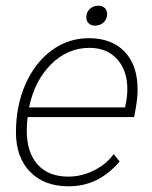

<svg xmlns="http://www.w3.org/2000/svg" viewBox="-20 -644 535 674"><path d="M463 -330Q463 -300 457 -267L451 -233H77Q74 -209 74 -185Q74 -109 112 -66.5Q150 -24 220 -24Q266 -24 309.5 -45.5Q353 -67 379 -103L400 -77Q362 -33 318 -11.5Q274 10 221 10Q135 10 85.5 -41Q36 -92 36 -180Q36 -272 69 -347.5Q102 -423 160.5 -466.5Q219 -510 292 -510Q372 -510 417.5 -462.5Q463 -415 463 -330ZM427 -331Q427 -397 391 -436.5Q355 -476 294 -476Q217 -476 159 -418Q101 -360 82 -267H419L421 -277Q427 -306 427 -331ZM283 -583Q283 -601 295 -612.5Q307 -624 326 -624Q339 -624 347.5 -616Q356 -608 356 -595Q356 -577 344 -565.5Q332 -554 313 -554Q300 -554 291.5 -562Q283 -570 283 -583Z"/></svg>

Font: Sarabun Thin
Style: Italic
Weight: 250
Italic angle: -10°
Designer: Suppakit Chalermlarp | Katatrad Co.,Ltd.
Foundry: Cadson Demak Co.,Ltd.
Version: Version 1.000; ttfautohint (v1.6)